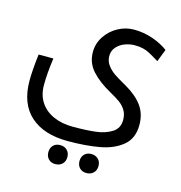

<svg xmlns="http://www.w3.org/2000/svg" viewBox="-100 -641 801 848"><g transform="rotate(15 300.0 -217.0)"><path d="M22 -213Q22 -260.5 31 -334.5H98.5Q88.5 -264 88.5 -210.5Q88.5 -165 110.2 -132.2Q132 -99.5 170.8 -82.5Q209.5 -65.5 259 -65.5Q319.5 -65.5 362.8 -70.5Q406 -75.5 436.2 -94.5Q466.5 -113.5 466.5 -151.5Q466.5 -177.5 455.2 -195.8Q444 -214 426.8 -226.5Q409.5 -239 380 -255.5Q324.5 -286 292 -322.2Q259.5 -358.5 259.5 -407.5Q259.5 -446.5 281 -479.2Q302.5 -512 337.2 -531Q372 -550 410 -550Q455 -550 496.5 -535.5Q538 -521 567 -499L545 -442L531.5 -450Q508.5 -464 495.5 -470.5Q482.5 -477 467.2 -480.5Q452 -484 430.5 -484Q409 -484 386.5 -475.8Q364 -467.5 349 -450.5Q334 -433.5 334 -409Q334 -386 347.8 -367.5Q361.5 -349 380.2 -336.2Q399 -323.5 427.5 -307.5L438 -301.5Q489 -272 515.2 -236Q541.5 -200 541.5 -149Q541.5 -87 501.2 -54Q461 -21 398.5 -9.8Q336 1.5 253.5 1.5Q144 1.5 83 -53Q22 -107.5 22 -213ZM184 70.5Q184 51 195.8 39Q207.5 27 227 27Q246.5 27 258.8 39Q271 51 271 70.5Q271 90 258.8 102Q246.5 114 227 114Q207.5 114 195.8 102Q184 90 184 70.5ZM327 73Q327 53.5 338.8 41.5Q350.5 29.5 370 29.5Q389.5 29.5 401.8 41.5Q414 53.5 414 73Q414 92.5 401.8 104.5Q389.5 116.5 370 116.5Q350.5 116.5 338.8 104.5Q327 92.5 327 73Z"/></g></svg>

Font: JuliaMono Light
Style: Italic
Weight: 300
Italic angle: -9°
Monospace: yes
Designer: cormullion
Foundry: corm
Version: Version 0.054; ttfautohint (v1.8.4)